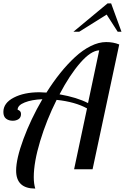

<svg xmlns="http://www.w3.org/2000/svg" viewBox="-59 -998 736 1132"><path d="M486.8 0H377.9L454.1 -358.9Q384.3 -397.5 274.9 -409.2Q215.3 -290.5 177.7 -166Q140.1 -41.5 140.1 45.9Q140.1 85 148.9 113.8Q36.1 113.8 36.1 7.8Q36.1 -61.5 79.1 -178.2Q122.1 -294.9 190.9 -413.1Q128.4 -410.6 86.7 -394Q44.9 -377.4 44.9 -351.1Q64.9 -344.7 64.9 -326.2Q64.9 -305.2 50.5 -295.7Q36.1 -286.1 16.1 -286.1Q-7.3 -286.1 -23.2 -298.3Q-39.1 -310.5 -39.1 -337.9Q-39.1 -390.6 22 -422.4Q83 -454.1 173.8 -454.1Q186.5 -454.1 214.8 -452.1Q254.4 -515.1 296.4 -567.4Q338.4 -619.6 383.5 -661.4Q428.7 -703.1 476.1 -726.6Q523.4 -750 566.9 -750Q609.4 -750 644 -735.8ZM292 -441.9Q395.5 -423.8 460 -390.1L525.9 -701.2Q476.6 -699.2 414.1 -627.4Q351.6 -555.7 292 -441.9ZM657.2 -811H634.8L569.8 -912.1L408.2 -811H374L575.2 -978H596.2Z"/></svg>

Font: Lobster Two
Style: Italic
Weight: 400
Designer: Pablo Impallari
Foundry: Pablo Impallari. www.impallari.com
Version: Version 1.006